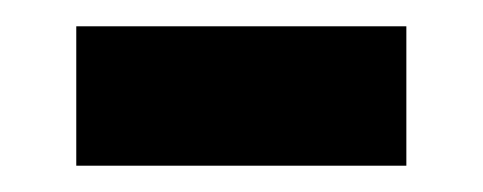

<svg xmlns="http://www.w3.org/2000/svg" viewBox="-20 -333 367 146"><path d="M38 -207H289V-313H38Z"/></svg>

Font: Noto Serif Telugu
Style: Bold
Weight: 700
Designer: Jelle Bosma - Monotype Design Team
Foundry: Monotype Imaging Inc.
Version: Version 2.005